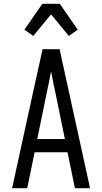

<svg xmlns="http://www.w3.org/2000/svg" viewBox="-20 -995 540 1015"><path d="M44 0 151 -490 205 -735H295L456 0H376L337 -190H163L124 0ZM177 -260H323L276 -490Q269 -522 262.5 -554Q256 -586 250 -618Q244 -586 237.5 -554Q231 -522 224 -490ZM156 -805 109 -838 204 -975H296L391 -838L344 -805L250 -919Z"/></svg>

Font: Iosevka Fixed
Style: Regular
Weight: 400
Monospace: yes
Designer: Belleve Invis
Foundry: Belleve Invis
Version: Version 33.2.4